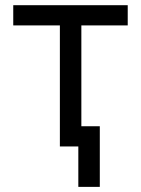

<svg xmlns="http://www.w3.org/2000/svg" viewBox="-20 -566 545 742"><path d="M211.4 0V-467.8H31.2V-545.9H473.6V-467.8H294.4V0ZM282.7 156.2V0H246.6V-78.1H365.7V156.2Z"/></svg>

Font: GitLab Sans
Style: Regular
Weight: 400
Designer: Rasmus Andersson
Foundry: Modifications by GitLab B.V., manufactured by rsms
Version: Version 4.000;git-c8fb6b7